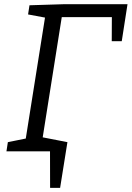

<svg xmlns="http://www.w3.org/2000/svg" viewBox="-20 -718 625 911"><path d="M10.6 0 17.3 -43.5 113.2 -62.9 100.5 -49.2 195.5 -646.9 206.2 -632.2 113.2 -649.5 119.9 -693 281.5 -698H585L557.7 -522.5H510.2L510.8 -647.8L526.5 -636.8H257.8L275.2 -650.2L179.9 -49.2L169.5 -63.5L279.1 -43.5L272.8 0ZM217.7 173.4 217.3 0H142.7L150.7 -72.6L299.9 -43.5L265.2 173.4Z"/></svg>

Font: Bitter Thin
Style: Italic
Weight: 100
Italic angle: -9°
Designer: Sol Matas, and Bitter project Authors
Foundry: Sol Matas
Version: Version 2.002